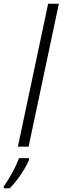

<svg xmlns="http://www.w3.org/2000/svg" viewBox="-65 -780 333 1021"><path d="M30 0 191 -760H248L87 0ZM-45 211Q-25 184 -1 140.5Q23 97 36 61H89V71Q81 91 65 118Q49 145 28.5 172.5Q8 200 -13 221H-45Z"/></svg>

Font: Noto Sans Light
Style: Italic
Weight: 300
Italic angle: -12°
Designer: Monotype Design Team
Foundry: Monotype Imaging Inc.
Version: Version 2.013; ttfautohint (v1.8.4.7-5d5b)